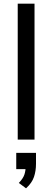

<svg xmlns="http://www.w3.org/2000/svg" viewBox="-20 -756 283 1040"><path d="M76 0V-736H167V0ZM175 72V131Q175 170 164 202.5Q153 235 121 264L82 235Q105 211 112 190Q119 169 119 145L143 160H68V72Z"/></svg>

Font: Muli Medium
Style: Regular
Weight: 500
Designer: Vernon Adams
Foundry: Vernon Adams
Version: Version 2.100; ttfautohint (v1.8.1.43-b0c9)